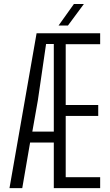

<svg xmlns="http://www.w3.org/2000/svg" viewBox="-20 -972 567 992"><path d="M29 0 169 -800H497.5V-743.5H319.5V-429.5H487.5V-373H319.5V-56.5H497.5V0H258V-235.5H135.5L95 0ZM147 -292H258V-744.5H218L175.5 -453ZM282.5 -840 362 -951.5H413.5L331 -840Z"/></svg>

Font: Big Shoulders Text Thin Light
Style: Regular
Weight: 300
Version: Version 2.002